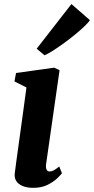

<svg xmlns="http://www.w3.org/2000/svg" viewBox="-20 -892 452 922"><path d="M140 10Q109 10 88 1Q67 -8 57.5 -23.8Q48 -39.5 51 -60.5Q53.5 -83 58 -114.5Q62.5 -146 67.8 -185.2Q73 -224.5 79.5 -270.2Q86 -316 92.8 -366.8Q99.5 -417.5 107 -472L49.5 -501L57 -541.5L240 -567L266 -555L201.5 -105Q199 -87 203.5 -77.8Q208 -68.5 218 -68.5Q227 -68.5 237.5 -73.8Q248 -79 264.5 -92.5L277.5 -60Q272 -52.5 254.8 -35.8Q237.5 -19 208.8 -4.5Q180 10 140 10ZM156 -658 323 -872.5 411.5 -795.5Q406 -785.5 387.8 -767.8Q369.5 -750 343.8 -728.8Q318 -707.5 290 -687Q262 -666.5 236.8 -650.2Q211.5 -634 194 -626.5Z"/></svg>

Font: Merriweather 20pt ExtraBold
Style: Italic
Weight: 800
Italic angle: -7.8°
Version: Version 2.101